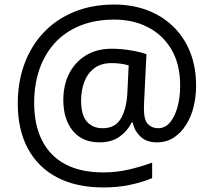

<svg xmlns="http://www.w3.org/2000/svg" viewBox="-20 -734 939 843"><path d="M841 -357Q841 -311 830.5 -267Q820 -223 798 -187.5Q776 -152 744 -130.5Q712 -109 668 -109Q622 -109 595.5 -135.5Q569 -162 563 -196H558Q540 -159 505 -134Q470 -109 417 -109Q341 -109 299.5 -160Q258 -211 258 -295Q258 -361 284 -411.5Q310 -462 357.5 -491Q405 -520 470 -520Q514 -520 556.5 -512.5Q599 -505 623 -496L613 -293Q612 -275 612 -267.5Q612 -260 612 -257Q612 -205 630.5 -188Q649 -171 674 -171Q705 -171 726.5 -196.5Q748 -222 759.5 -264.5Q771 -307 771 -358Q771 -451 733.5 -515.5Q696 -580 630.5 -614Q565 -648 482 -648Q397 -648 331 -621Q265 -594 220.5 -545Q176 -496 153 -429.5Q130 -363 130 -283Q130 -185 165 -116.5Q200 -48 267.5 -12.5Q335 23 433 23Q494 23 549.5 9.5Q605 -4 648 -20V48Q605 66 551.5 77.5Q498 89 433 89Q315 89 231 45Q147 1 102.5 -81.5Q58 -164 58 -280Q58 -373 87 -452.5Q116 -532 171 -590.5Q226 -649 304.5 -681.5Q383 -714 482 -714Q560 -714 625.5 -689.5Q691 -665 739.5 -618.5Q788 -572 814.5 -506Q841 -440 841 -357ZM336 -293Q336 -229 361.5 -200Q387 -171 430 -171Q486 -171 510.5 -213Q535 -255 539 -322L545 -447Q532 -451 512 -454Q492 -457 471 -457Q422 -457 392 -433Q362 -409 349 -371.5Q336 -334 336 -293Z"/></svg>

Font: binaryvertical115
Style: Book
Weight: 400
Designer: Jelle Bosma - Monotype Design Team
Foundry: Monotype Imaging Inc.
Version: Version 2.003